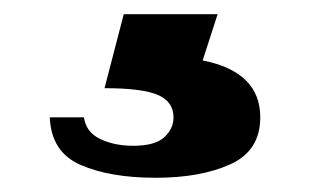

<svg xmlns="http://www.w3.org/2000/svg" viewBox="-20 -39 467 270"><path d="M50 126H98Q101 147 121 156.5Q141 166 167 166Q198 166 211 154Q224 142 224 126Q224 104 202 94.5Q180 85 127 85L154 -19H286L265 46Q346 62 346 126Q346 173 304 192Q262 211 199 211Q135 211 93.5 193Q52 175 50 126Z"/></svg>

Font: Notable
Style: Regular
Weight: 400
Designer: Multiple Designers
Foundry: Google, Inc.
Version: Version 1.100